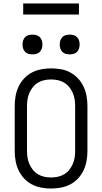

<svg xmlns="http://www.w3.org/2000/svg" viewBox="-20 -1077 590 1109"><path d="M275 12Q246 12 217.5 6.5Q189 1 164 -12Q139 -25 119 -46.5Q99 -68 87 -94Q75 -120 70 -148Q65 -176 65 -205V-465Q65 -494 70 -522Q75 -550 87 -576Q99 -602 119 -623.5Q139 -645 164 -658Q189 -671 217.5 -676.5Q246 -682 275 -682Q304 -682 332.5 -677Q361 -672 386 -658.5Q411 -645 431 -623.5Q451 -602 463 -576Q475 -550 480 -522Q485 -494 485 -465V-205Q485 -176 480 -148Q475 -120 463 -94Q451 -68 431 -46.5Q411 -25 386 -12Q361 1 332.5 6.5Q304 12 275 12ZM275 -52Q295 -52 314 -56Q333 -60 350 -70Q367 -80 379.5 -95.5Q392 -111 400 -129Q408 -147 411 -166Q414 -185 414 -205V-465Q414 -485 411 -504Q408 -523 400 -541Q392 -559 379.5 -574.5Q367 -590 350 -600Q333 -610 314 -614Q295 -618 275 -618Q255 -618 236 -614Q217 -610 200 -600Q183 -590 170.5 -574.5Q158 -559 150 -541Q142 -523 139 -504Q136 -485 136 -465V-205Q136 -185 139 -166Q142 -147 150 -129Q158 -111 170.5 -95.5Q183 -80 200 -70Q217 -60 236 -56Q255 -52 275 -52ZM383 -763Q371 -763 359.5 -766Q348 -769 340 -777.5Q332 -786 328.5 -797Q325 -808 325 -820Q325 -832 328.5 -843Q332 -854 340 -862.5Q348 -871 359.5 -874Q371 -877 383 -877Q394 -877 405.5 -874Q417 -871 425 -862.5Q433 -854 436.5 -843Q440 -832 440 -820Q440 -808 436.5 -797Q433 -786 425 -777.5Q417 -769 405.5 -766Q394 -763 383 -763ZM167 -763Q156 -763 144.5 -766Q133 -769 125 -777.5Q117 -786 113.5 -797Q110 -808 110 -820Q110 -832 113.5 -843Q117 -854 125 -862.5Q133 -871 144.5 -874Q156 -877 167 -877Q179 -877 190.5 -874Q202 -871 210 -862.5Q218 -854 221.5 -843Q225 -832 225 -820Q225 -808 221.5 -797Q218 -786 210 -777.5Q202 -769 190.5 -766Q179 -763 167 -763ZM114 -993V-1057H436V-993Z"/></svg>

Font: Lode Term
Style: Regular
Weight: 400
Monospace: yes
Designer: Belleve Invis
Foundry: Belleve Invis
Version: Version 29.2.0